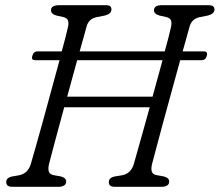

<svg xmlns="http://www.w3.org/2000/svg" viewBox="-20 -720 847 740"><path d="M168.5 -86Q164.5 -66.5 168.8 -57.2Q173 -48 186.5 -45L214.5 -40Q235.5 -34.5 235 -19.5Q235 -10 226.8 -5Q218.5 0 206.5 0H27.5Q4 0 4 -18Q3.5 -35 27.5 -40L53.5 -44.5Q87 -51 98.5 -87Q103 -102 115.2 -145.2Q127.5 -188.5 143.8 -247.2Q160 -306 177.2 -369.5Q194.5 -433 209.5 -488H115.5Q99.5 -488 104.5 -504.5Q109.5 -522 124.5 -522H218Q226.5 -553 232.8 -577.5Q239 -602 242 -615.5Q245.5 -631.5 242 -641.2Q238.5 -651 223 -654.5L198 -660Q176 -666 176.5 -681Q177 -700 208.5 -700H387Q400 -700 404.8 -695.8Q409.5 -691.5 409.5 -683.5Q409.5 -666.5 383.5 -660L353 -654Q322.5 -648 314 -619Q310 -604 303 -579Q296 -554 287 -522H615Q623.5 -553 629.8 -577.2Q636 -601.5 639 -615.5Q642.5 -631.5 639 -641.2Q635.5 -651 620 -654.5L595 -660Q573 -666 573.5 -681Q574 -700 604 -700H784Q807 -700 806.5 -683Q806.5 -666.5 780.5 -660L750 -654Q719.5 -647.5 711 -618.5Q707 -604 700 -579Q693 -554 684 -522H765.5Q782 -522 777 -504.5Q772.5 -488 756.5 -488H674.5Q659 -431 641 -366Q623 -301 607 -241.5Q591 -182 579.8 -139.8Q568.5 -97.5 565.5 -86Q561.5 -66.5 565.8 -57Q570 -47.5 583.5 -45L611.5 -40Q632.5 -34.5 632 -19.5Q632 -10 623.8 -5Q615.5 0 603.5 0H422.5Q399.5 0 399.5 -17.5Q398.5 -35 422.5 -40L450.5 -44.5Q484 -50.5 495.5 -87Q499 -99.5 508.2 -132Q517.5 -164.5 530.2 -210Q543 -255.5 557 -306.5H227.5Q213 -253.5 200.5 -207Q188 -160.5 179.5 -128.2Q171 -96 168.5 -86ZM239 -347.5H568Q578 -384 587.8 -419.8Q597.5 -455.5 606.5 -488H277.5Q259.5 -422.5 239 -347.5Z"/></svg>

Font: Fraunces 72pt SuperSoft Light
Style: Italic
Weight: 300
Italic angle: -16°
Version: Version 1.000;[b76b70a41]